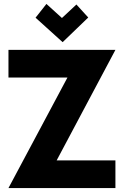

<svg xmlns="http://www.w3.org/2000/svg" viewBox="-20 -953 627 973"><path d="M564.9 0H22.9L321.8 -560.1H22.9V-700.2H564.9L267.1 -140.1H564.9ZM297.4 -739.3 160.2 -863.3 215.3 -933.1 293.9 -861.8 367.2 -930.2 427.2 -864.3Z"/></svg>

Font: Righteous
Style: Regular
Weight: 400
Version: Version 1.000